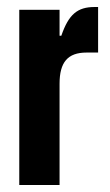

<svg xmlns="http://www.w3.org/2000/svg" viewBox="-20 -528 313 548"><path d="M35 -500V0H150V-289C150 -350 173 -378 227 -378H260V-508H250C201 -508 176 -487 155 -426H150V-500Z"/></svg>

Font: Jakob Semi-Condensed
Style: Regular
Weight: 400
Width: 4
Designer: Alan Madić
Foundry: X Cicéro
Version: Version 1.000;Glyphs 3.1.2 (3151)